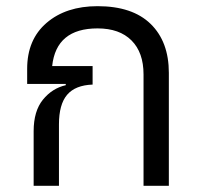

<svg xmlns="http://www.w3.org/2000/svg" viewBox="-20 -602 649 622"><path d="M527 -366V0H445V-361Q445 -432 406 -471Q367 -510 296 -510Q162 -510 149 -388H280V-328Q224 -326 197.5 -295Q171 -264 171 -199V0H89V-177Q89 -242 119 -279Q149 -316 193 -326V-330H68V-379Q68 -474 131 -528Q194 -582 296 -582Q409 -582 468 -524.5Q527 -467 527 -366Z"/></svg>

Font: Anuphan
Style: Regular
Weight: 400
Designer: Cadson Demak
Version: Version 3.001;July 28, 2024;FontCreator 15.0.0.2974 64-bit